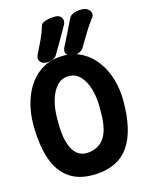

<svg xmlns="http://www.w3.org/2000/svg" viewBox="-135 -992 839 1092"><g transform="rotate(-15 285.0 -446.5)"><path d="M550 -347Q550 -173 489 -82.5Q428 8 296 16Q197 21 136 -21.5Q75 -64 47.5 -147.5Q20 -231 20 -347Q20 -417 38 -478.5Q56 -540 90 -586Q124 -632 173.5 -657.5Q223 -683 286 -683Q349 -683 398 -655.5Q447 -628 481 -581Q515 -534 532.5 -474Q550 -414 550 -347ZM160 -320Q160 -216 191.5 -162Q223 -108 283 -114Q347 -121 378.5 -169Q410 -217 410 -320V-347Q410 -406 395.5 -455Q381 -504 353.5 -533.5Q326 -563 285 -563Q244 -563 216.5 -533.5Q189 -504 174.5 -455Q160 -406 160 -347ZM246 -697Q239 -685 222.5 -677.5Q206 -670 189 -670H185Q162 -670 148.5 -686Q135 -702 147 -727Q167 -766 184.5 -803.5Q202 -841 213 -879Q216 -890 228.5 -896.5Q241 -903 258.5 -906.5Q276 -910 293 -910H300Q318 -910 328 -901Q338 -892 340.5 -879Q343 -866 335 -851Q313 -813 291 -774Q269 -735 246 -697ZM403 -697Q396 -685 379.5 -677.5Q363 -670 346 -670H342Q319 -670 305.5 -686Q292 -702 304 -727Q324 -766 343 -804.5Q362 -843 381 -882Q388 -895 407 -902.5Q426 -910 450 -910H457Q476 -910 489.5 -900.5Q503 -891 507 -876.5Q511 -862 500 -849Q471 -811 448.5 -773Q426 -735 403 -697Z"/></g></svg>

Font: Winky Sans SemiBold
Style: Regular
Weight: 600
Designer: Simon Atzbach
Foundry: typofactur
Version: Version 1.205